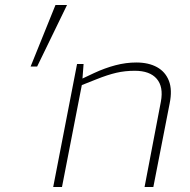

<svg xmlns="http://www.w3.org/2000/svg" viewBox="-20 -745 759 765"><path d="M102 -480 201 -725H247L128 -480ZM192 0 287 -490H313L308 -424L302 -429L355 -454Q398 -474 440 -485Q482 -496 523 -496Q572 -496 605.5 -477.5Q639 -459 653 -423Q667 -387 656 -333L591 0H556L621 -340Q632 -399 604.5 -431Q577 -463 517 -463Q478 -463 443.5 -455Q409 -447 364 -429L306 -406L227 0Z"/></svg>

Font: REM Thin
Style: Italic
Weight: 250
Italic angle: -11°
Designer: Octavio Pardo
Foundry: Ashler Design
Version: Version 1.005;gftools[0.9.28]